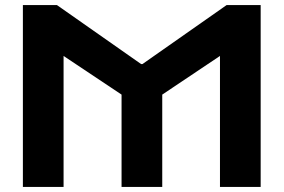

<svg xmlns="http://www.w3.org/2000/svg" viewBox="-20 -735 1115 755"><path d="M70 0V-715H204L535 -483H540L871 -715H1005V0H845V-515L618 -363V0H458V-363L230 -515V0Z"/></svg>

Font: Zen Dots
Style: Regular
Weight: 400
Designer: Yoshimichi Ohira
Foundry: A-1 Corp ZenFonts
Version: Version 1.000; ttfautohint (v1.8.3)